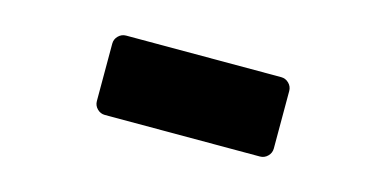

<svg xmlns="http://www.w3.org/2000/svg" viewBox="-35 -561 921 458"><g transform="rotate(15 425.0 -332.0)"><path d="M644 -403V-261Q644 -250 636 -242Q628 -234 617 -234H234Q223 -234 215 -242Q207 -250 207 -261V-403Q207 -414 215 -422Q223 -430 234 -430H617Q628 -430 636 -422Q644 -414 644 -403Z"/></g></svg>

Font: Rubik Mono One
Style: Regular
Weight: 400
Designer: Hubert and Fischer with Elvire Volk Leonovitch (Cyrillic Expansion: Cyreal)
Foundry: Hubert and Fischer with Elvire Volk Leonovitch
Version: Version 2.000